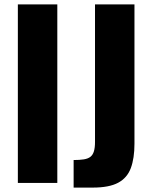

<svg xmlns="http://www.w3.org/2000/svg" viewBox="-20 -830 690 871"><path d="M61 0V-810H240V0ZM314 21V-104Q341 -104 360 -107Q379 -110 390 -118.5Q401 -127 406 -143.5Q411 -160 411 -186V-810H590V-178Q590 -112 573.5 -67.5Q557 -23 516 -1Q475 21 401 21Z"/></svg>

Font: Oswald
Style: Bold
Weight: 700
Designer: Vernon Adams
Foundry: Vernon Adams
Version: Version 4.103;gftools[0.9.33.dev8+g029e19f]